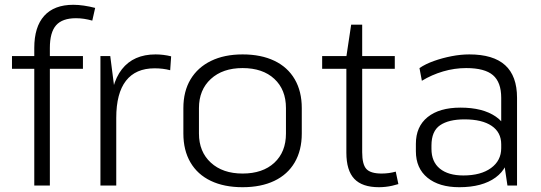

<svg xmlns="http://www.w3.org/2000/svg" viewBox="-20 -774 2257 801"><path d="M123 -574Q123 -662 164.5 -708Q206 -754 286 -754Q307 -754 330.5 -750.5Q354 -747 377 -741L365 -688Q347 -693 330.5 -695.5Q314 -698 297 -698Q240 -698 214 -668.5Q188 -639 188 -574V0H123ZM30 -540H326V-487H30Z M399 -540H440L465 -345V0H399ZM440 -303Q440 -423 488.5 -485Q537 -547 629 -547Q645 -547 661.5 -545Q678 -543 694 -539L690 -481Q660 -489 625 -489Q546 -489 505.5 -437Q465 -385 465 -282Z M992 7Q915 7 859.5 -19.5Q804 -46 774.5 -96.5Q745 -147 745 -217V-323Q745 -393 775 -443Q805 -493 860.5 -520Q916 -547 992 -547Q1069 -547 1124.5 -520.5Q1180 -494 1209.5 -443.5Q1239 -393 1239 -323V-217Q1239 -147 1209.5 -96.5Q1180 -46 1124.5 -19.5Q1069 7 992 7ZM992 -50Q1076 -50 1124.5 -95Q1173 -140 1173 -217V-323Q1173 -400 1124.5 -445Q1076 -490 992 -490Q909 -490 859.5 -444.5Q810 -399 810 -323V-217Q810 -141 859.5 -95.5Q909 -50 992 -50Z M1561 7Q1491 7 1458 -28Q1425 -63 1425 -137V-538L1445 -671H1491V-139Q1491 -88 1508.5 -69Q1526 -50 1572 -50Q1587 -50 1602 -52Q1617 -54 1631 -58L1642 -6Q1629 -2 1615.5 1Q1602 4 1588 5.5Q1574 7 1561 7ZM1324 -540H1627V-487H1324Z M2071 -174V-366Q2071 -431 2036.5 -460.5Q2002 -490 1925 -490Q1876 -490 1828.5 -476Q1781 -462 1740 -437L1730 -490Q1755 -507 1790 -519.5Q1825 -532 1863.5 -539.5Q1902 -547 1938 -547Q2038 -547 2087.5 -502Q2137 -457 2137 -366V0H2097ZM1896 7Q1812 7 1763.5 -32.5Q1715 -72 1715 -143V-174Q1715 -246 1764 -285.5Q1813 -325 1901 -325Q1994 -325 2048.5 -287.5Q2103 -250 2103 -179V-146Q2103 -74 2047.5 -33.5Q1992 7 1896 7ZM1913 -42Q1986 -42 2028.5 -73Q2071 -104 2071 -156V-172Q2071 -222 2031 -249Q1991 -276 1918 -276Q1852 -276 1816 -251.5Q1780 -227 1780 -167V-153Q1780 -99 1815 -70.5Q1850 -42 1913 -42Z"/></svg>

Font: Pathway Extreme 8pt Thin 12pt ExtraLight
Style: Regular
Weight: 250
Version: Version 1.001;gftools[0.9.26]